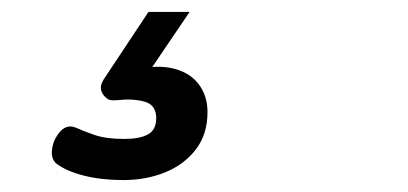

<svg xmlns="http://www.w3.org/2000/svg" viewBox="-20 -33 685 322"><path d="M187 269Q150 269 120.5 261.5Q91 254 74 241Q66 233 67 220.5Q68 208 73 199Q80 186 88.5 181.5Q97 177 107 181Q120 187 139 193.5Q158 200 189 200Q214 200 228 192.5Q242 185 242 165Q242 143 222.5 137.5Q203 132 176 135Q165 136 160.5 133Q156 130 152 124Q148 117 149.5 110.5Q151 104 156 97L229 -13H298L218 105L189 89Q233 75 264 80.5Q295 86 311.5 106Q328 126 328 155Q328 192 308.5 217.5Q289 243 257 256Q225 269 187 269Z"/></svg>

Font: Playwrite IN
Style: Regular
Weight: 400
Designer: Veronika Burian, José Scaglione
Foundry: TypeTogether
Version: Version 1.002